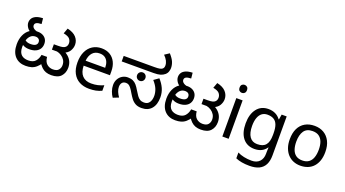

<svg xmlns="http://www.w3.org/2000/svg" viewBox="-70 -1534 4520 2518"><g transform="rotate(20 2190.5 -275.0)"><path d="M243 12Q198 12 161 -2.5Q124 -17 96.5 -46Q69 -75 54.5 -117.5Q40 -160 40 -216Q40 -288 65 -344Q90 -400 135.5 -432Q181 -464 243 -464Q284 -464 314.5 -449Q345 -434 362 -407Q379 -380 379 -342Q379 -303 360.5 -273Q342 -243 305.5 -226Q269 -209 215 -209Q163 -209 128 -230Q93 -251 74 -274L94 -340Q107 -322 135 -300.5Q163 -279 208 -279Q257 -279 279 -295Q301 -311 301 -338Q301 -365 284 -379.5Q267 -394 241 -394Q199 -394 172 -369Q145 -344 132.5 -303Q120 -262 120 -215V-205Q120 -165 130.5 -138.5Q141 -112 159 -96.5Q177 -81 201.5 -74Q226 -67 253 -67Q320 -67 352.5 -103.5Q385 -140 394 -195H471Q477 -128 513 -97.5Q549 -67 597 -67Q652 -67 675.5 -95Q699 -123 699 -162Q699 -201 680.5 -231Q662 -261 632 -280.5Q602 -300 566 -307L634 -352Q684 -332 716.5 -303Q749 -274 765 -237Q781 -200 781 -156Q781 -83 737.5 -35.5Q694 12 602 12Q559 12 526 0Q493 -12 466.5 -37.5Q440 -63 417 -102L450 -103Q420 -60 390.5 -34.5Q361 -9 325.5 1.5Q290 12 243 12ZM189 -412Q135 -429 110 -465Q85 -501 85 -536Q85 -567 100.5 -592.5Q116 -618 152 -634.5Q188 -651 248 -653L256 -575Q207 -574 185.5 -561.5Q164 -549 164 -525Q164 -502 184.5 -485Q205 -468 246 -458ZM498 -306V-381H555Q598 -381 622 -387Q646 -393 659 -406Q670 -417 675 -430.5Q680 -444 680 -460Q680 -493 658.5 -520Q637 -547 570 -560L598 -636Q681 -618 721.5 -573Q762 -528 762 -469Q762 -425 737 -383Q712 -341 653 -320Q640 -316 630 -312.5Q620 -309 608.5 -307.5Q597 -306 577 -306Z M1107 -546Q1176 -546 1225.5 -516Q1275 -486 1301.5 -431.5Q1328 -377 1328 -304V-251H961Q963 -160 1007.5 -112.5Q1052 -65 1132 -65Q1183 -65 1222.5 -74.5Q1262 -84 1304 -102V-25Q1263 -7 1223 1.5Q1183 10 1128 10Q1052 10 993.5 -21Q935 -52 902.5 -113.5Q870 -175 870 -264Q870 -352 899.5 -415Q929 -478 982.5 -512Q1036 -546 1107 -546ZM1106 -474Q1043 -474 1006.5 -433.5Q970 -393 963 -321H1236Q1236 -367 1222 -401Q1208 -435 1179.5 -454.5Q1151 -474 1106 -474Z M1862 12Q1809 12 1774.5 -8Q1740 -28 1716.5 -59.5Q1693 -91 1673 -125Q1648 -169 1630 -191Q1612 -213 1596.5 -221Q1581 -229 1561 -229Q1527 -229 1508.5 -207.5Q1490 -186 1490 -148Q1490 -116 1504 -82.5Q1518 -49 1541 -17L1463 14Q1440 -18 1425 -60.5Q1410 -103 1410 -146Q1410 -192 1430 -228Q1450 -264 1484 -284.5Q1518 -305 1560 -305Q1602 -305 1631 -292Q1660 -279 1682.5 -253Q1705 -227 1728 -187Q1751 -148 1770.5 -121Q1790 -94 1813 -80.5Q1836 -67 1869 -67Q1919 -67 1943 -103Q1967 -139 1967 -194Q1967 -239 1949 -286Q1931 -333 1883 -387L1951 -435Q1998 -384 2023.5 -327Q2049 -270 2049 -203Q2049 -101 2000 -44.5Q1951 12 1862 12ZM1720 -315Q1696 -315 1679 -332Q1662 -349 1662 -374Q1662 -399 1679 -416Q1696 -433 1720 -433Q1745 -433 1761.5 -416Q1778 -399 1778 -374Q1778 -349 1761.5 -332Q1745 -315 1720 -315ZM1411 -474V-551H1837Q1891 -551 1913 -556Q1935 -561 1946 -569Q1959 -579 1963.5 -591.5Q1968 -604 1968 -618Q1968 -651 1952 -682.5Q1936 -714 1903 -747L1968 -790Q2015 -738 2032 -696.5Q2049 -655 2049 -612Q2049 -593 2041 -565.5Q2033 -538 2008 -516Q1982 -494 1947.5 -484Q1913 -474 1856 -474Z M2331 12Q2286 12 2249 -2.5Q2212 -17 2184.5 -46Q2157 -75 2142.5 -117.5Q2128 -160 2128 -216Q2128 -288 2153 -344Q2178 -400 2223.5 -432Q2269 -464 2331 -464Q2372 -464 2402.5 -449Q2433 -434 2450 -407Q2467 -380 2467 -342Q2467 -303 2448.5 -273Q2430 -243 2393.5 -226Q2357 -209 2303 -209Q2251 -209 2216 -230Q2181 -251 2162 -274L2182 -340Q2195 -322 2223 -300.5Q2251 -279 2296 -279Q2345 -279 2367 -295Q2389 -311 2389 -338Q2389 -365 2372 -379.5Q2355 -394 2329 -394Q2287 -394 2260 -369Q2233 -344 2220.5 -303Q2208 -262 2208 -215V-205Q2208 -165 2218.5 -138.5Q2229 -112 2247 -96.5Q2265 -81 2289.5 -74Q2314 -67 2341 -67Q2408 -67 2440.5 -103.5Q2473 -140 2482 -195H2559Q2565 -128 2601 -97.5Q2637 -67 2685 -67Q2740 -67 2763.5 -95Q2787 -123 2787 -162Q2787 -201 2768.5 -231Q2750 -261 2720 -280.5Q2690 -300 2654 -307L2722 -352Q2772 -332 2804.5 -303Q2837 -274 2853 -237Q2869 -200 2869 -156Q2869 -83 2825.5 -35.5Q2782 12 2690 12Q2647 12 2614 0Q2581 -12 2554.5 -37.5Q2528 -63 2505 -102L2538 -103Q2508 -60 2478.5 -34.5Q2449 -9 2413.5 1.5Q2378 12 2331 12ZM2277 -412Q2223 -429 2198 -465Q2173 -501 2173 -536Q2173 -567 2188.5 -592.5Q2204 -618 2240 -634.5Q2276 -651 2336 -653L2344 -575Q2295 -574 2273.5 -561.5Q2252 -549 2252 -525Q2252 -502 2272.5 -485Q2293 -468 2334 -458ZM2586 -306V-381H2643Q2686 -381 2710 -387Q2734 -393 2747 -406Q2758 -417 2763 -430.5Q2768 -444 2768 -460Q2768 -493 2746.5 -520Q2725 -547 2658 -560L2686 -636Q2769 -618 2809.5 -573Q2850 -528 2850 -469Q2850 -425 2825 -383Q2800 -341 2741 -320Q2728 -316 2718 -312.5Q2708 -309 2696.5 -307.5Q2685 -306 2665 -306Z M3076 -536V0H2988V-536ZM3033 -737Q3053 -737 3068.5 -723.5Q3084 -710 3084 -681Q3084 -653 3068.5 -639Q3053 -625 3033 -625Q3011 -625 2996 -639Q2981 -653 2981 -681Q2981 -710 2996 -723.5Q3011 -737 3033 -737Z M3436 -546Q3489 -546 3531.5 -526Q3574 -506 3604 -465H3609L3621 -536H3691V9Q3691 85 3665 136.5Q3639 188 3586 214Q3533 240 3451 240Q3393 240 3344.5 231.5Q3296 223 3258 206V125Q3296 145 3347 156Q3398 167 3456 167Q3525 167 3564.5 126.5Q3604 86 3604 16V-5Q3604 -17 3605 -39.5Q3606 -62 3607 -71H3603Q3575 -30 3533.5 -10Q3492 10 3437 10Q3333 10 3274.5 -63Q3216 -136 3216 -267Q3216 -395 3274.5 -470.5Q3333 -546 3436 -546ZM3448 -472Q3403 -472 3371.5 -448Q3340 -424 3323.5 -378Q3307 -332 3307 -266Q3307 -167 3343.5 -114.5Q3380 -62 3450 -62Q3491 -62 3520 -72.5Q3549 -83 3568 -105.5Q3587 -128 3596 -163Q3605 -198 3605 -246V-267Q3605 -340 3588.5 -385Q3572 -430 3537 -451Q3502 -472 3448 -472Z M4327 -269Q4327 -202 4309.5 -150.5Q4292 -99 4259.5 -63Q4227 -27 4180.5 -8.5Q4134 10 4077 10Q4024 10 3979 -8.5Q3934 -27 3901 -63Q3868 -99 3849.5 -150.5Q3831 -202 3831 -269Q3831 -358 3861 -419.5Q3891 -481 3947 -513.5Q4003 -546 4080 -546Q4153 -546 4208.5 -513.5Q4264 -481 4295.5 -419.5Q4327 -358 4327 -269ZM3922 -269Q3922 -206 3938.5 -159.5Q3955 -113 3990 -88Q4025 -63 4079 -63Q4133 -63 4168 -88Q4203 -113 4219.5 -159.5Q4236 -206 4236 -269Q4236 -333 4219 -378Q4202 -423 4167.5 -447.5Q4133 -472 4078 -472Q3996 -472 3959 -418Q3922 -364 3922 -269Z"/></g></svg>

Font: lkannada85
Style: Book
Weight: 400
Designer: Jelle Bosma - Monotype Design Team
Foundry: Monotype Imaging Inc.
Version: Version 2.003